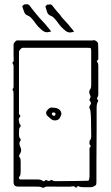

<svg xmlns="http://www.w3.org/2000/svg" viewBox="-20 -894 531 920"><path d="M179 3Q175 1 166.5 0.5Q158 0 135.5 0Q113 0 66 0Q45 0 45 -22V-444Q45 -449 44.5 -454Q44 -459 40 -463Q39 -465 42 -469Q45 -473 45 -477V-578Q45 -584 41 -589Q37 -594 45 -600Q46 -607 45.5 -614.5Q45 -622 45 -629V-681Q45 -686 51 -693Q57 -700 61 -700Q65 -701 69.5 -700.5Q74 -700 78 -700H420Q424 -700 428.5 -701Q433 -702 436 -700Q441 -698 445.5 -693.5Q450 -689 450 -684Q450 -675 450.5 -666Q451 -657 451 -646V-611Q451 -607 446.5 -604.5Q442 -602 446 -597Q451 -591 451 -581V-442Q451 -436 449 -432Q447 -428 445 -423Q444 -421 448 -416Q452 -411 450 -409Q446 -402 444.5 -394.5Q443 -387 443 -379Q443 -319 443 -275.5Q443 -232 442.5 -194Q442 -156 442 -115.5Q442 -75 442 -22Q442 -18 441.5 -13.5Q441 -9 439 -7Q427 3 414 3H382Q375 3 367.5 2Q360 1 353 -3Q346 9 340.5 3Q335 -3 327 -1Q324 0 315.5 0.5Q307 1 282.5 0.5Q258 0 205 0Q198 0 192.5 4Q187 8 179 3ZM186 -26Q188 -24 194 -27Q199 -33 203 -31Q207 -29 211 -27Q215 -26 221 -29.5Q227 -33 229 -31Q236 -26 243 -26Q250 -26 257 -26L358 -27Q370 -27 381.5 -27.5Q393 -28 404 -28Q409 -37 409 -49V-186Q418 -192 412.5 -198Q407 -204 409 -211Q410 -213 409 -215.5Q408 -218 409 -219Q417 -227 417 -241Q417 -298 416 -325Q415 -352 413.5 -361.5Q412 -371 409 -375Q407 -377 408.5 -382.5Q410 -388 412 -390Q417 -397 415.5 -402Q414 -407 409 -413Q408 -415 409.5 -419Q411 -423 412 -424Q416 -429 412 -438Q403 -454 412 -466Q416 -472 416.5 -477.5Q417 -483 417 -490V-646Q417 -660 415 -662.5Q413 -665 401 -665H89Q84 -665 78 -658.5Q72 -652 71 -647V-347Q81 -340 75 -333Q69 -326 70 -318Q72 -313 72 -308Q72 -303 76 -298Q81 -293 78 -287Q72 -281 71.5 -272.5Q71 -264 71 -247Q71 -242 72.5 -237.5Q74 -233 78 -228Q79 -227 79.5 -224Q80 -221 78 -220Q73 -214 73 -208Q73 -202 76 -194Q87 -172 74 -154Q70 -148 72 -143Q77 -138 78 -132Q79 -126 79 -120V-73Q79 -65 78 -58.5Q77 -52 72 -46Q69 -43 71.5 -38.5Q74 -34 78 -34H161Q168 -34 174.5 -32.5Q181 -31 186 -26ZM242 -317Q232 -317 222.5 -325.5Q213 -334 205 -341Q197 -353 205 -364Q211 -372 217.5 -376Q224 -380 234 -378Q253 -378 263.5 -369.5Q274 -361 274 -349Q274 -342 267 -329.5Q260 -317 242 -317ZM239 -339Q244 -339 245 -343Q246 -347 246 -348Q246 -355 236 -355Q233 -356 229 -352Q228 -348 229 -346Q233 -339 239 -339ZM225 -744Q221 -741 207 -739.5Q193 -738 176 -754Q160 -768 151.5 -780.5Q143 -793 135 -802Q131 -807 126 -811.5Q121 -816 114 -819Q100 -824 96 -836.5Q92 -849 87 -862Q86 -865 92.5 -870Q99 -875 101 -873Q103 -872 106.5 -873.5Q110 -875 113 -873Q118 -872 122.5 -866.5Q127 -861 131 -855Q136 -848 142.5 -840.5Q149 -833 156 -824Q163 -815 170 -807.5Q177 -800 187 -789Q197 -779 206 -767Q215 -755 225 -744ZM335 -743Q331 -740 317 -738.5Q303 -737 286 -753Q270 -767 261.5 -779.5Q253 -792 245 -801Q241 -806 236 -810.5Q231 -815 224 -818Q210 -823 206 -835.5Q202 -848 198 -861Q197 -864 203 -869Q209 -874 211 -872Q213 -871 216.5 -872.5Q220 -874 223 -873Q228 -871 232.5 -865.5Q237 -860 241 -854Q246 -847 253 -839.5Q260 -832 267 -824Q273 -814 280 -806.5Q287 -799 297 -788Q307 -778 316 -766Q325 -754 335 -743Z"/></svg>

Font: Sankofa Display
Style: Regular
Weight: 400
Designer: Batsirai Madzonga
Foundry: Batsirai Madzonga
Version: Version 1.000; ttfautohint (v1.8.4.7-5d5b)